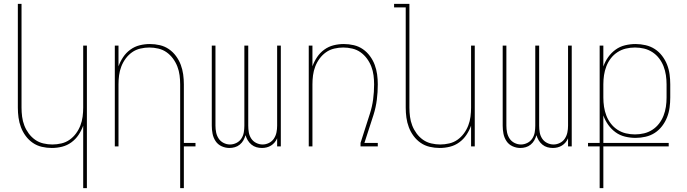

<svg xmlns="http://www.w3.org/2000/svg" viewBox="-20 -755 3540 990"><path d="M409 215V-107Q400 -82 385 -59.5Q370 -37 348 -21Q326 -5 300 1.5Q274 8 247 8Q221 8 195.5 2Q170 -4 149 -18.5Q128 -33 112.5 -54Q97 -75 88 -99Q79 -123 75.5 -148.5Q72 -174 72 -200V-735H91V-200Q91 -177 94 -153.5Q97 -130 105.5 -108Q114 -86 128 -67Q142 -48 161 -34.5Q180 -21 203.5 -15.5Q227 -10 250 -10Q273 -10 296.5 -15.5Q320 -21 339 -34.5Q358 -48 372 -67Q386 -86 394.5 -108Q403 -130 406 -153.5Q409 -177 409 -200V-520H428V215Z M909 215V-320Q909 -343 906 -366.5Q903 -390 894.5 -412Q886 -434 872 -453Q858 -472 839 -485.5Q820 -499 796.5 -504.5Q773 -510 750 -510Q727 -510 703.5 -504.5Q680 -499 661 -485.5Q642 -472 628 -453Q614 -434 605.5 -412Q597 -390 594 -366.5Q591 -343 591 -320V0H572V-520H591V-413Q600 -438 615 -460.5Q630 -483 652 -499Q674 -515 700 -521.5Q726 -528 753 -528Q779 -528 804.5 -522Q830 -516 851 -501.5Q872 -487 887.5 -466Q903 -445 912 -421Q921 -397 924.5 -371.5Q928 -346 928 -320V-18H988V0H928V215Z M1163 8Q1142 8 1122.5 -1Q1103 -10 1091.5 -27.5Q1080 -45 1076 -65.5Q1072 -86 1072 -107V-520H1091V-107Q1091 -89 1094.5 -72Q1098 -55 1107.5 -40.5Q1117 -26 1133 -18Q1149 -10 1166 -10Q1183 -10 1199 -18Q1215 -26 1224.5 -40.5Q1234 -55 1237 -72Q1240 -89 1240 -107V-520H1260V-107Q1260 -89 1263 -72Q1266 -55 1275.5 -40.5Q1285 -26 1301 -18Q1317 -10 1334 -10Q1351 -10 1367 -18Q1383 -26 1392.5 -40.5Q1402 -55 1405.5 -72Q1409 -89 1409 -107V-520H1428V0H1409V-42Q1404 -30 1396 -20.5Q1388 -11 1377.5 -4.5Q1367 2 1355 5Q1343 8 1331 8Q1316 8 1302 4Q1288 0 1276.5 -9.5Q1265 -19 1257.5 -31.5Q1250 -44 1246 -58Q1242 -44 1235 -31.5Q1228 -19 1216.5 -9.5Q1205 0 1191 4Q1177 8 1163 8Z M1572 0V-520H1591V-413Q1600 -438 1615 -460.5Q1630 -483 1652 -499Q1674 -515 1700 -521.5Q1726 -528 1753 -528Q1779 -528 1804.5 -522Q1830 -516 1851 -501.5Q1872 -487 1887.5 -466Q1903 -445 1912 -421Q1921 -397 1924.5 -371.5Q1928 -346 1928 -320Q1928 -280 1923 -240.5Q1918 -201 1906 -163L1859 -18H1928V0H1839V-18L1887 -168Q1899 -205 1904 -243Q1909 -281 1909 -320Q1909 -343 1906 -366.5Q1903 -390 1894.5 -412Q1886 -434 1872 -453Q1858 -472 1839 -485.5Q1820 -499 1796.5 -504.5Q1773 -510 1750 -510Q1727 -510 1703.5 -504.5Q1680 -499 1661 -485.5Q1642 -472 1628 -453Q1614 -434 1605.5 -412Q1597 -390 1594 -366.5Q1591 -343 1591 -320V0Z M2247 8Q2221 8 2195.5 2Q2170 -4 2149 -18.5Q2128 -33 2112.5 -54Q2097 -75 2088 -99Q2079 -123 2075.5 -148.5Q2072 -174 2072 -200V-717H2012V-735H2091V-200Q2091 -177 2094 -153.5Q2097 -130 2105.5 -108Q2114 -86 2128 -67Q2142 -48 2161 -34.5Q2180 -21 2203.5 -15.5Q2227 -10 2250 -10Q2273 -10 2296.5 -15.5Q2320 -21 2339 -34.5Q2358 -48 2372 -67Q2386 -86 2394.5 -108Q2403 -130 2406 -153.5Q2409 -177 2409 -200V-520H2428V0H2409V-107Q2400 -82 2385 -59.5Q2370 -37 2348 -21Q2326 -5 2300 1.5Q2274 8 2247 8Z M2663 8Q2642 8 2622.5 -1Q2603 -10 2591.5 -27.5Q2580 -45 2576 -65.5Q2572 -86 2572 -107V-520H2591V-107Q2591 -89 2594.5 -72Q2598 -55 2607.5 -40.5Q2617 -26 2633 -18Q2649 -10 2666 -10Q2683 -10 2699 -18Q2715 -26 2724.5 -40.5Q2734 -55 2737 -72Q2740 -89 2740 -107V-520H2760V-107Q2760 -89 2763 -72Q2766 -55 2775.5 -40.5Q2785 -26 2801 -18Q2817 -10 2834 -10Q2851 -10 2867 -18Q2883 -26 2892.5 -40.5Q2902 -55 2905.5 -72Q2909 -89 2909 -107V-520H2928V0H2909V-42Q2904 -30 2896 -20.5Q2888 -11 2877.5 -4.5Q2867 2 2855 5Q2843 8 2831 8Q2816 8 2802 4Q2788 0 2776.5 -9.5Q2765 -19 2757.5 -31.5Q2750 -44 2746 -58Q2742 -44 2735 -31.5Q2728 -19 2716.5 -9.5Q2705 0 2691 4Q2677 8 2663 8Z M3072 215V0H3012V-18H3072V-520H3091V-412Q3100 -438 3116 -460.5Q3132 -483 3154 -499Q3176 -515 3203 -521.5Q3230 -528 3257 -528Q3283 -528 3309 -522Q3335 -516 3356.5 -502Q3378 -488 3394 -467Q3410 -446 3419.5 -422Q3429 -398 3432.5 -372Q3436 -346 3436 -320V-252Q3436 -226 3432.5 -200Q3429 -174 3419.5 -150Q3410 -126 3394 -105Q3378 -84 3356.5 -70Q3335 -56 3309 -50Q3283 -44 3257 -44Q3230 -44 3203 -50.5Q3176 -57 3154 -73Q3132 -89 3116 -111.5Q3100 -134 3091 -160V-18H3428V0H3091V215ZM3254 -62Q3278 -62 3301 -67.5Q3324 -73 3344 -86Q3364 -99 3378.5 -118Q3393 -137 3401.5 -159Q3410 -181 3413.5 -204.5Q3417 -228 3417 -252V-320Q3417 -344 3413.5 -367.5Q3410 -391 3401.5 -413Q3393 -435 3378.5 -454Q3364 -473 3344 -486Q3324 -499 3301 -504.5Q3278 -510 3254 -510Q3230 -510 3207 -504.5Q3184 -499 3164 -486Q3144 -473 3129.5 -454Q3115 -435 3106.5 -413Q3098 -391 3094.5 -367.5Q3091 -344 3091 -320V-252Q3091 -228 3094.5 -204.5Q3098 -181 3106.5 -159Q3115 -137 3129.5 -118Q3144 -99 3164 -86Q3184 -73 3207 -67.5Q3230 -62 3254 -62Z"/></svg>

Font: Iosevka Thin
Style: Regular
Weight: 100
Monospace: yes
Designer: Belleve Invis
Foundry: Belleve Invis
Version: Version 32.5.0; ttfautohint (v1.8.4)